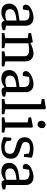

<svg xmlns="http://www.w3.org/2000/svg" viewBox="1132 -1870 748 3051"><g transform="rotate(90 1505.5 -345.0)"><path d="M177 7Q126 7 95.5 -10Q65 -27 51.5 -55.5Q38 -84 38 -117Q38 -159 57.5 -190Q77 -221 117 -241Q157 -261 217 -268L307 -281V-356Q307 -385 295.5 -404Q284 -423 262.5 -431.5Q241 -440 209 -440Q184 -440 167 -436.5Q150 -433 147 -432L132 -340Q131 -339 124 -336Q117 -333 100 -333Q83 -333 68.5 -345.5Q54 -358 54 -379Q54 -410 77.5 -434Q101 -458 135 -473.5Q169 -489 203 -496.5Q237 -504 258 -504Q301 -504 330 -488.5Q359 -473 374 -447Q389 -421 389 -389V-68L460 -54V-16Q457 -15 444.5 -10Q432 -5 411.5 -0.5Q391 4 364 4Q336 4 325.5 -11Q315 -26 313 -42H309Q294 -30 273.5 -19Q253 -8 229 -0.5Q205 7 177 7ZM217 -56Q255 -56 281 -65.5Q307 -75 307 -75V-233Q245 -229 205 -217Q165 -205 145.5 -184.5Q126 -164 126 -132Q126 -56 217 -56Z M506 0V-41L586 -55V-411L506 -425V-466L653 -494L662 -455H666Q707 -476 751.5 -490Q796 -504 825 -504Q889 -504 922.5 -468.5Q956 -433 956 -367V-55L1036 -41V0H796V-41L874 -55V-353Q874 -397 851 -415.5Q828 -434 769 -434Q744 -434 714.5 -430.5Q685 -427 668 -422V-55L745 -41V0Z M1233 7Q1182 7 1151.5 -10Q1121 -27 1107.5 -55.5Q1094 -84 1094 -117Q1094 -159 1113.5 -190Q1133 -221 1173 -241Q1213 -261 1273 -268L1363 -281V-356Q1363 -385 1351.5 -404Q1340 -423 1318.5 -431.5Q1297 -440 1265 -440Q1240 -440 1223 -436.5Q1206 -433 1203 -432L1188 -340Q1187 -339 1180 -336Q1173 -333 1156 -333Q1139 -333 1124.5 -345.5Q1110 -358 1110 -379Q1110 -410 1133.5 -434Q1157 -458 1191 -473.5Q1225 -489 1259 -496.5Q1293 -504 1314 -504Q1357 -504 1386 -488.5Q1415 -473 1430 -447Q1445 -421 1445 -389V-68L1516 -54V-16Q1513 -15 1500.5 -10Q1488 -5 1467.5 -0.5Q1447 4 1420 4Q1392 4 1381.5 -11Q1371 -26 1369 -42H1365Q1350 -30 1329.5 -19Q1309 -8 1285 -0.5Q1261 7 1233 7ZM1273 -56Q1311 -56 1337 -65.5Q1363 -75 1363 -75V-233Q1301 -229 1261 -217Q1221 -205 1201.5 -184.5Q1182 -164 1182 -132Q1182 -56 1273 -56Z M1555 0V-41L1635 -55V-622L1555 -636V-677L1694 -699L1717 -690V-55L1795 -41V0Z M1845 0V-41L1926 -55V-411L1846 -425V-466L1984 -494L2008 -485V-55L2086 -41V0ZM1956 -568Q1931 -568 1915.5 -585.5Q1900 -603 1900 -630Q1900 -656 1917 -676Q1934 -696 1961 -696Q1986 -696 2001.5 -680.5Q2017 -665 2017 -636Q2017 -609 2001 -588.5Q1985 -568 1956 -568Z M2317 9Q2281 9 2248.5 2Q2216 -5 2192 -14Q2168 -23 2159 -30L2170 -152H2212L2226 -73Q2239 -64 2263.5 -55Q2288 -46 2322 -46Q2384 -46 2404.5 -70Q2425 -94 2425 -132Q2425 -162 2409 -178.5Q2393 -195 2367 -204.5Q2341 -214 2312 -222Q2284 -229 2258 -238Q2232 -247 2210 -261.5Q2188 -276 2175 -300.5Q2162 -325 2162 -363Q2162 -411 2186 -442Q2210 -473 2252 -488.5Q2294 -504 2344 -504Q2376 -504 2405 -499.5Q2434 -495 2456 -488.5Q2478 -482 2487 -477L2473 -352H2432L2418 -432Q2412 -435 2387.5 -441Q2363 -447 2336 -447Q2280 -447 2258.5 -429.5Q2237 -412 2237 -374Q2237 -351 2251.5 -337Q2266 -323 2290.5 -314Q2315 -305 2344 -297Q2371 -289 2399 -278.5Q2427 -268 2450.5 -252Q2474 -236 2488 -210.5Q2502 -185 2502 -146Q2502 -88 2476 -54Q2450 -20 2407.5 -5.5Q2365 9 2317 9Z M2708 7Q2657 7 2626.5 -10Q2596 -27 2582.5 -55.5Q2569 -84 2569 -117Q2569 -159 2588.5 -190Q2608 -221 2648 -241Q2688 -261 2748 -268L2838 -281V-356Q2838 -385 2826.5 -404Q2815 -423 2793.5 -431.5Q2772 -440 2740 -440Q2715 -440 2698 -436.5Q2681 -433 2678 -432L2663 -340Q2662 -339 2655 -336Q2648 -333 2631 -333Q2614 -333 2599.5 -345.5Q2585 -358 2585 -379Q2585 -410 2608.5 -434Q2632 -458 2666 -473.5Q2700 -489 2734 -496.5Q2768 -504 2789 -504Q2832 -504 2861 -488.5Q2890 -473 2905 -447Q2920 -421 2920 -389V-68L2991 -54V-16Q2988 -15 2975.5 -10Q2963 -5 2942.5 -0.5Q2922 4 2895 4Q2867 4 2856.5 -11Q2846 -26 2844 -42H2840Q2825 -30 2804.5 -19Q2784 -8 2760 -0.5Q2736 7 2708 7ZM2748 -56Q2786 -56 2812 -65.5Q2838 -75 2838 -75V-233Q2776 -229 2736 -217Q2696 -205 2676.5 -184.5Q2657 -164 2657 -132Q2657 -56 2748 -56Z"/></g></svg>

Font: Faustina
Style: Regular
Weight: 400
Designer: Alfonso Garcia
Foundry: http://www.omnibus-type.com
Version: Version 1.200